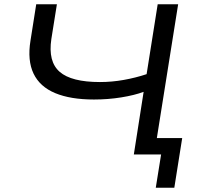

<svg xmlns="http://www.w3.org/2000/svg" viewBox="-20 -725 941 901"><path d="M711 156 736 0H608L654 -294Q611 -278 549 -268Q487 -258 421 -258Q311 -258 239 -288Q167 -318 137.5 -379.5Q108 -441 123 -534L150 -705H247L221 -542Q205 -436 260 -388Q315 -340 449 -340Q505 -340 561 -350Q617 -360 668 -377L720 -705H816L716 -77H835L798 156Z"/></svg>

Font: Nunito Sans 10pt Expanded
Style: Italic
Weight: 400
Width: 7
Italic angle: -9°
Designer: Vernon Adams
Foundry: Vernon Adams
Version: Version 3.101;gftools[0.9.27]